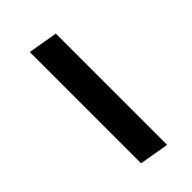

<svg xmlns="http://www.w3.org/2000/svg" viewBox="13 -514 427 427"><g transform="rotate(45 227.0 -300.0)"><path d="M403 -265H53L65 -335H415Z"/></g></svg>

Font: Kulim Park
Style: Italic
Weight: 400
Italic angle: -8°
Designer: Noponies / Dale Sattler
Foundry: Noponies
Version: Version 1.000; ttfautohint (v1.8.3)